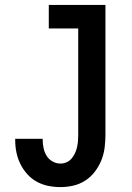

<svg xmlns="http://www.w3.org/2000/svg" viewBox="-20 -755 540 783"><path d="M226 8Q201 8 176.5 3Q152 -2 130 -14Q108 -26 91 -45Q74 -64 63 -86.5Q52 -109 47 -133.5Q42 -158 42 -183V-189H154V-186Q154 -169 157.5 -152Q161 -135 169.5 -120.5Q178 -106 193.5 -97Q209 -88 226 -88Q239 -88 251 -93Q263 -98 271.5 -108Q280 -118 285.5 -129.5Q291 -141 294 -154Q297 -167 298 -179.5Q299 -192 299 -205V-639H179V-735H410V-205Q410 -178 406.5 -151.5Q403 -125 393 -100.5Q383 -76 366.5 -54.5Q350 -33 327.5 -18.5Q305 -4 279 2Q253 8 226 8Z"/></svg>

Font: Iosevka Term
Style: Bold
Weight: 700
Monospace: yes
Designer: Belleve Invis
Foundry: Belleve Invis
Version: Version 30.0.1